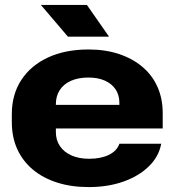

<svg xmlns="http://www.w3.org/2000/svg" viewBox="-20 -749 709 780"><path d="M340 11Q269 11 211.5 -7.5Q154 -26 113 -60.5Q72 -95 50 -143.5Q28 -192 28 -253V-285Q28 -365 66.5 -424Q105 -483 175 -515.5Q245 -548 340 -548Q408 -548 463.5 -529.5Q519 -511 559 -477Q599 -443 620 -395.5Q641 -348 641 -289V-227H178V-323H479L465 -306V-331Q465 -363 449.5 -386Q434 -409 406 -421.5Q378 -434 339 -434Q299 -434 269 -421Q239 -408 223 -383.5Q207 -359 207 -326V-212Q207 -180 223.5 -155.5Q240 -131 270.5 -117.5Q301 -104 342 -104Q390 -104 422.5 -120Q455 -136 465 -165H635Q625 -112 584 -72.5Q543 -33 480.5 -11Q418 11 340 11ZM256 -600 146 -729H333L423 -600Z"/></svg>

Font: Hubot Sans SemiExpanded
Style: Bold
Weight: 700
Width: 6
Designer: Deni Anggara
Foundry: GitHub, Inc., Subsidiary of Microsoft Corporation
Version: Version 2.000